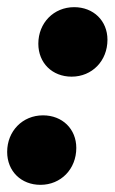

<svg xmlns="http://www.w3.org/2000/svg" viewBox="-31 -510 320 536"><path d="M169 -296C226 -296 269 -340 269 -399C269 -452 230 -490 176 -490C119 -490 76 -446 76 -388C76 -334 115 -296 169 -296ZM-11 -86C-11 -32 28 6 82 6C139 6 182 -38 182 -97C182 -150 143 -188 89 -188C32 -188 -11 -144 -11 -86Z"/></svg>

Font: Nyght Serif Bold Italic
Style: Regular
Weight: 700
Italic angle: -16°
Designer: Maksym Kobuzan
Version: Version 0.410;Glyphs 3.1.2 (3151)